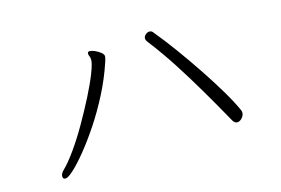

<svg xmlns="http://www.w3.org/2000/svg" viewBox="-71 -702 1141 779"><g transform="rotate(-15 500.0 -312.0)"><path d="M851 -108Q841 -108 834 -119Q791 -196 752 -262.5Q713 -329 672.5 -392Q632 -455 582 -520Q577 -527 577 -533Q577 -542 585 -549Q593 -556 601 -556Q610 -556 615 -550Q653 -504 691.5 -451Q730 -398 766 -344Q802 -290 831.5 -240.5Q861 -191 879 -151Q881 -145 881 -141Q881 -129 871.5 -118.5Q862 -108 851 -108ZM119 -68Q108 -68 108 -80Q108 -91 119 -102Q144 -126 174.5 -169Q205 -212 234.5 -263.5Q264 -315 289 -364Q314 -413 329 -451.5Q344 -490 344 -506Q344 -516 341 -522Q338 -528 338 -533Q338 -540 342 -541Q346 -542 347 -542Q355 -542 368 -536.5Q381 -531 391.5 -522.5Q402 -514 402 -506Q402 -498 396 -481Q375 -418 344 -357.5Q313 -297 278.5 -245Q244 -193 211.5 -153Q179 -113 154.5 -90.5Q130 -68 119 -68Z"/></g></svg>

Font: Moon Stars Kai T HW Light
Style: Regular
Weight: 300
Designer: GuiWonder
Version: Version 1.101